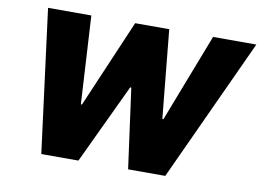

<svg xmlns="http://www.w3.org/2000/svg" viewBox="-78 -845 1307 962"><g transform="rotate(10 576.0 -363.5)"><path d="M186.1 0 92.3 -727.3H312.5L338.1 -279.8H343.8L535.5 -727.3H708.8L752.8 -278.4H758.5L931.8 -727.3H1152L816.8 0H627.8L572.4 -406.2H566.8L375 0Z"/></g></svg>

Font: Inter UI Black
Style: Italic
Weight: 900
Italic angle: -9.39999°
Designer: Rasmus Andersson
Foundry: rsms
Version: 3.2;8d6f07862